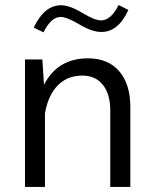

<svg xmlns="http://www.w3.org/2000/svg" viewBox="-20 -741 611 761"><path d="M158.2 0H79.1V-505.4H147.9L154.3 -404.8Q208 -509.8 328.6 -509.8Q408.7 -509.8 452.6 -458.5Q496.6 -407.2 496.6 -316.9V0H417V-304.2Q417 -367.7 387.9 -404.5Q358.9 -441.4 306.2 -441.4Q247.1 -441.4 209 -402.6Q170.9 -363.8 158.2 -292ZM113.8 -631.8Q155.8 -720.2 221.7 -720.2Q238.8 -720.2 259.5 -712.9Q280.3 -705.6 310.5 -687.5Q336.4 -672.4 352.3 -666.3Q368.2 -660.2 380.4 -660.2Q419.9 -660.2 450.2 -721.2L488.8 -701.7Q449.2 -614.3 381.8 -614.3Q363.3 -614.3 341.3 -621.8Q319.3 -629.4 289.6 -647Q244.1 -673.8 220.7 -673.8Q182.6 -673.8 152.3 -612.8Z"/></svg>

Font: Estedad-FD Regular
Style: FD-Regular
Weight: 400
Designer: Amin Abedi
Version: Version 7.3